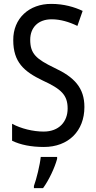

<svg xmlns="http://www.w3.org/2000/svg" viewBox="-20 -744 494 985"><path d="M413 -195C413 -293 362 -348 259 -396C166 -441 135 -468 135 -540C135 -602 175 -645 245 -645C289 -645 334 -632 377 -611L404 -688C362 -708 307 -724 244 -724C129 -725 47 -649 48 -538C48 -425 103 -377 199 -331C295 -287 327 -256 327 -187C327 -120 283 -69 204 -69C150 -69 88 -84 42 -109V-22C85 -1 140 10 205 10C331 10 413 -72 413 -195ZM273 71V61H189C185 102 167 175 154 210V221H201C231 180 261 116 273 71Z"/></svg>

Font: Noto Sans Lao UI Cond
Style: Regular
Weight: 400
Width: 3
Designer: Monotype Design Team
Foundry: Monotype Imaging Inc.
Version: Version 2.000